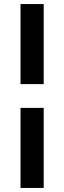

<svg xmlns="http://www.w3.org/2000/svg" viewBox="-20 -795 315 945"><path d="M195 -775V-381H81V-775ZM195 -264V130H81V-264Z"/></svg>

Font: Raleway
Style: Bold
Weight: 700
Designer: Matt McInerney, Pablo Impallari, Rodrigo Fuenzalida
Foundry: Matt McInerney, Pablo Impallari, Rodrigo Fuenzalida
Version: Version 4.026